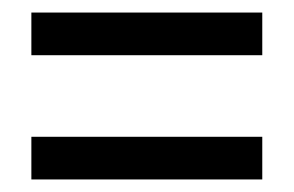

<svg xmlns="http://www.w3.org/2000/svg" viewBox="-20 -478 469 306"><path d="M30 -390H398V-458H30ZM30 -192H398V-260H30Z"/></svg>

Font: Noto Sans Telugu ExtraCondensed
Style: Regular
Weight: 400
Width: 2
Designer: Jelle Bosma - Monotype Design Team
Foundry: Monotype Imaging Inc.
Version: Version 2.005